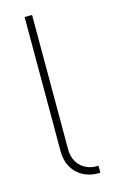

<svg xmlns="http://www.w3.org/2000/svg" viewBox="-112 -753 480 798"><g transform="rotate(-15 128.5 -353.5)"><path d="M207 -30.3H216.8V0H207Q171.4 0 142.3 -15.6Q113.3 -31.2 96.7 -60.3Q80.1 -89.4 80.1 -127.9V-707H112.3V-127.9Q112.3 -98.6 125 -76.4Q137.7 -54.2 159.4 -42.2Q181.2 -30.3 207 -30.3Z"/></g></svg>

Font: Pretendard GOV Thin
Style: Regular
Weight: 100
Designer: Base glyphs from Inter by Rasmus Andersson; Hangeul glyphs from Noto Sans CJK(Source Han Sans) by Jang Soo-young and Kan
Foundry: Kil Hyung-jin
Version: Version 1.309